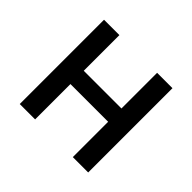

<svg xmlns="http://www.w3.org/2000/svg" viewBox="-129 -695 857 857"><g transform="rotate(45 300.0 -266.0)"><path d="M84 0V-532H181V-307H419V-532H516V0H419V-223H181V0Z"/></g></svg>

Font: Geist Mono Medium
Style: Regular
Weight: 500
Monospace: yes
Designer: Basement.studio, Andrés Briganti, Mateo Zaragoza
Foundry: Basement.studio, Vercel, Andrés Briganti, Guido Ferreyra, Mateo Zaragoza
Version: Version 1.500; ttfautohint (v1.8.4.7-5d5b)